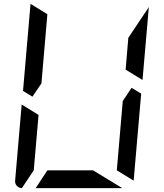

<svg xmlns="http://www.w3.org/2000/svg" viewBox="-20 -981 856 1001"><path d="M723 -564 635 -618 649 -784 756 -944ZM196 -546 149 -477 100 -507 139 -959V-961L227 -907ZM618 0H166L227 -93H465ZM94 0Q78 -1 67.5 -12.5Q57 -24 59 -41L93 -436L181 -382L156 -93ZM716 -493 677 -41V-39L589 -93L620 -454L666 -523Z"/></svg>

Font: DSEG7 Modern Mini
Style: Italic
Weight: 400
Italic angle: -5°
Designer: Keshikan(Twitter:@keshinomi_88pro)
Version: Version 0.46